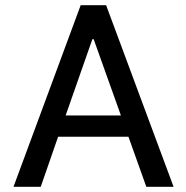

<svg xmlns="http://www.w3.org/2000/svg" viewBox="-20 -720 718 740"><path d="M32 0 291 -700H389L649 0H544L475 -193H204L137 0ZM446 -275 341 -569H336L233 -275Z"/></svg>

Font: Lopes Sans Medium
Style: Regular
Weight: 500
Designer: Gabriel Lam, Diego Maldonado
Foundry: TypeRant, Foresti Design
Version: Version 4.000